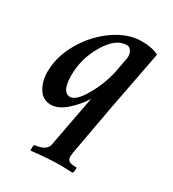

<svg xmlns="http://www.w3.org/2000/svg" viewBox="-162 -523 754 836"><g transform="rotate(30 215.0 -105.0)"><path d="M329.1 214.8Q322.3 214.8 298.8 213.9Q275.4 212.9 269.5 212.9Q212.9 212.9 123 222.7Q121.1 220.7 121.6 207Q122.1 193.4 126 193.4Q182.6 187.5 189.5 154.3L238.3 -104.5Q217.8 -68.4 177.2 -31.2Q136.7 5.9 98.6 5.9Q57.6 5.9 36.1 -29.3Q14.6 -64.5 14.6 -112.3Q14.6 -188.5 58.1 -263.2Q101.6 -337.9 169.4 -384.8Q237.3 -431.6 304.7 -431.6Q358.4 -431.6 390.6 -414.1L334 -119.1L287.1 138.7Q285.2 154.3 285.2 158.2Q285.2 171.9 293.9 179.2Q302.7 186.5 332 186.5Q334 186.5 334 192.9Q334 199.2 332.5 206.5Q331.1 213.9 329.1 214.8ZM285.2 -333Q289.1 -350.6 281.2 -367.7Q273.4 -384.8 255.9 -384.8Q202.1 -384.8 157.2 -310.1Q112.3 -235.4 112.3 -150.4Q112.3 -65.4 154.3 -65.4Q184.6 -65.4 222.2 -131.8Q259.8 -198.2 273.4 -269.5Q274.4 -276.4 279.3 -301.3Q284.2 -326.2 285.2 -333Z"/></g></svg>

Font: Crimson
Style: SemiboldItalic
Weight: 600
Italic angle: -11°
Version: Version 0.8 ; ttfautohint (v1.00) -l 8 -r 50 -G 200 -x 14 -D